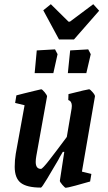

<svg xmlns="http://www.w3.org/2000/svg" viewBox="-20 -885 516 914"><path d="M432 -426 370 -68 415 -57 409 -21Q379 -12 339.5 -1.5Q300 9 293 9Q289 9 276.5 -5.5Q264 -20 265 -25L286 -162H279Q261 -132 257 -123Q229 -75 204 -33.5Q179 8 175 8Q108 8 79 -14.5Q50 -37 50 -91Q50 -123 55 -153L97 -384L52 -395L58 -431L93 -440Q111 -444 142 -452Q173 -460 176 -460Q181 -460 192.5 -446Q204 -432 204 -426L153 -143Q150 -127 150 -114Q150 -81 175 -81Q182 -81 214 -122Q246 -163 298 -233L321 -369Q322 -374 322 -381Q322 -403 305 -409L306 -437Q397 -460 404 -460Q409 -460 421 -446Q433 -432 432 -426ZM155 -645 242 -650 254 -627 234 -537H145ZM314 -645 400 -650 412 -627 391 -537H303ZM186 -836 222 -865 306 -782H313L424 -865L452 -834L332 -697H261Z"/></svg>

Font: Grenze Medium
Style: Italic
Weight: 500
Italic angle: -10°
Designer: Renata Polastri
Foundry: Omnibus-Type
Version: Version 1.002; ttfautohint (v1.8)